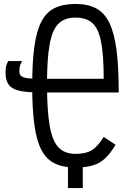

<svg xmlns="http://www.w3.org/2000/svg" viewBox="-20 -834 640 972"><path d="M324 118V0H292V-29H399V118ZM362 14Q300 14 257.5 -6.5Q215 -27 190 -74.5Q165 -122 154 -202Q143 -282 143 -400Q143 -518 154 -598Q165 -678 190 -725.5Q215 -773 257.5 -793.5Q300 -814 362 -814Q425 -814 467 -791.5Q509 -769 534 -717.5Q559 -666 570 -580Q581 -494 581 -366H179Q114 -366 76.5 -375Q39 -384 23.5 -406Q8 -428 8 -466Q8 -487 11 -499.5Q14 -512 22 -525H92Q84 -511 81 -499.5Q78 -488 78 -471Q78 -450 99.5 -442.5Q121 -435 179 -435H505Q505 -553 492 -621Q479 -689 448 -717Q417 -745 362 -745Q308 -745 276.5 -714.5Q245 -684 231.5 -610.5Q218 -537 218 -409Q218 -275 231.5 -197.5Q245 -120 276.5 -87.5Q308 -55 362 -55Q414 -55 444.5 -73.5Q475 -92 505 -141L565 -101Q539 -57 512 -32Q485 -7 449.5 3.5Q414 14 362 14Z"/></svg>

Font: Victor Mono
Style: Regular
Weight: 400
Monospace: yes
Designer: Rune Bjørnerås
Version: Version 1.561;gftools[0.9.30]